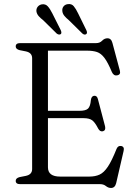

<svg xmlns="http://www.w3.org/2000/svg" viewBox="-20 -914 676 953"><path d="M58 -683.5Q58 -700 80 -700H457Q475.5 -700 487 -712Q498.5 -724 513.5 -724Q532 -724 538 -701L575 -563Q580 -543.5 562 -540Q544.5 -536.5 535.5 -556Q515.5 -604 498.5 -626.5Q481.5 -649 461.5 -655.8Q441.5 -662.5 412 -662.5H218V-364H374Q405.5 -364 417 -375Q428.5 -386 431 -417Q433.5 -436.5 446.5 -438.5Q461.5 -440.5 466 -422L501.5 -287Q506 -267 491 -262.5Q476.5 -259 467.5 -275.5Q452 -306 437.8 -316.8Q423.5 -327.5 395 -327.5H218V-83.5Q218 -37.5 278.5 -37.5H423Q453 -37.5 474.5 -47.5Q496 -57.5 515.5 -86.8Q535 -116 558.5 -175Q565.5 -191.5 580.5 -189.5Q599 -186.5 593.5 -164.5L556.5 -4.5Q550.5 19 531 19Q517.5 19 505.8 9.5Q494 0 477 0H80Q58 0 58 -16.5Q58 -30 77.5 -35L108 -41Q139.5 -47.5 139.5 -75V-625Q139.5 -652.5 108 -659L77.5 -665Q58 -670 58 -683.5ZM367.5 -848 408.5 -764.5Q415 -750.5 408.5 -745Q400 -738.5 389 -747.5L321 -814.5Q308.5 -824.5 299.8 -835Q291 -845.5 289.5 -858Q287.5 -872 295.2 -882Q303 -892 317 -893.5Q335.5 -896 346.2 -883Q357 -870 367.5 -848ZM239.5 -848 281.5 -764.5Q287.5 -750.5 282 -745Q273.5 -739 262 -747L194.5 -813.5Q181.5 -823.5 172.5 -833.5Q163.5 -843.5 161 -856Q159 -870 166.8 -880Q174.5 -890 188 -892.5Q206 -895 217.2 -882.5Q228.5 -870 239.5 -848Z"/></svg>

Font: Fraunces 9pt Soft Light
Style: Regular
Weight: 300
Version: Version 1.000;[0bf87f6ff]